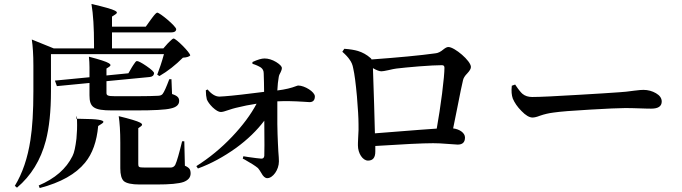

<svg xmlns="http://www.w3.org/2000/svg" viewBox="-20 -869 3451 972"><path d="M181 83C288 55 364 12 411 -46C448 -91 470 -153 477 -231L494 -242C516 -255 500 -263 445 -266L366 -268C368 -289 369 -286 370 -257C371 -228 370 -198 367 -167C362 -126 356 -96 347 -79C315 -14 258 35 176 70ZM66 81C137 21 186 -58 212 -157C229 -222 238 -305 238 -408V-595H810C799 -554 787 -520 776 -491L787 -484C830 -509 869 -540 906 -577C925 -578 937 -582 943 -588C943 -603 871 -674 859 -674C855 -674 848 -668 837 -657C834 -654 831 -651 829 -649L807 -624H547V-705H847C863 -705 871 -710 872 -721C872 -736 789 -805 776 -805C772 -805 764 -797 752 -781C748 -776 745 -772 743 -769L718 -734H547V-785L564 -796C575 -803 574 -809 562 -815C547 -823 507 -834 443 -849C452 -796 456 -728 456 -644V-624H252L141 -669C146 -636 149 -592 149 -536V-407C149 -306 144 -223 134 -160C120 -69 94 8 55 72ZM773 65C839 65 885 61 910 52C933 43 945 29 945 9C945 -1 943 -8 940 -13C936 -19 928 -25 916 -30L913 -154H902C887 -93 876 -53 867 -34C862 -26 856 -22 847 -21H781H709C684 -21 680 -23 680 -38V-220L694 -230C702 -236 701 -242 690 -248C675 -256 639 -267 581 -281C586 -248 589 -203 589 -146V-17C589 15 595 37 607 48C620 59 647 65 687 65ZM669 -310C758 -310 817 -313 845 -320C873 -326 887 -339 887 -358C887 -374 879 -384 851 -393L848 -468H837C822 -428 811 -403 803 -393C798 -387 790 -384 777 -384C758 -383 725 -382 678 -382H561C543 -382 531 -383 526 -386C521 -388 519 -392 519 -399V-458L737 -479C751 -480 759 -487 760 -498C760 -505 747 -517 721 -535C696 -552 680 -560 673 -560C669 -560 663 -553 655 -540C652 -535 650 -532 648 -529L630 -498L519 -487V-522L533 -531C542 -537 541 -543 531 -549C518 -557 484 -568 430 -582C432 -565 433 -547 433 -528V-478L258 -461L268 -433L433 -449V-387C433 -326 454 -310 547 -310Z M1333 33C1361 33 1392 -9 1392 -52C1392 -63 1391 -80 1389 -103C1388 -120 1387 -134 1387 -143C1384 -203 1383 -274 1384 -356C1424 -358 1468 -357 1515 -354C1530 -353 1541 -352 1547 -352C1565 -352 1574 -362 1574 -381C1574 -404 1522 -436 1490 -436C1488 -436 1484 -435 1479 -433C1456 -424 1425 -416 1384 -411C1385 -438 1388 -461 1391 -478C1392 -487 1396 -495 1401 -504C1405 -512 1407 -519 1407 -524C1407 -533 1397 -543 1378 -555C1358 -567 1338 -573 1319 -573C1304 -573 1284 -567 1258 -555V-546C1275 -541 1290 -534 1301 -527C1310 -520 1315 -511 1315 -498C1316 -481 1317 -423 1317 -404C1305 -403 1286 -400 1260 -397C1174 -386 1118 -381 1091 -380C1071 -380 1051 -392 1031 -416L1022 -412C1022 -393 1024 -378 1027 -366C1032 -354 1041 -341 1056 -326C1073 -310 1087 -302 1098 -302C1105 -302 1118 -305 1137 -312C1152 -317 1165 -321 1174 -323C1210 -332 1245 -339 1279 -344C1250 -289 1208 -233 1155 -177C1100 -119 1039 -69 974 -28L982 -16C1048 -40 1112 -75 1175 -120C1234 -163 1281 -209 1318 -258C1318 -257 1318 -255 1318 -253C1319 -153 1319 -95 1318 -80C1317 -70 1311 -65 1302 -66C1291 -67 1269 -69 1237 -74C1226 -76 1218 -77 1212 -78L1209 -66C1211 -65 1214 -63 1219 -61C1251 -43 1273 -29 1286 -18C1291 -13 1296 -4 1303 7C1312 24 1322 33 1333 33Z M1843 -56C1868 -56 1880 -71 1880 -102V-130C2020 -139 2118 -144 2173 -144C2192 -144 2218 -143 2253 -140C2275 -138 2290 -137 2297 -137C2322 -137 2334 -149 2334 -173C2334 -196 2307 -215 2274 -219C2279 -242 2286 -276 2295 -323C2309 -396 2319 -442 2324 -463C2326 -473 2333 -485 2346 -498C2358 -511 2364 -521 2364 -530C2364 -561 2281 -631 2250 -631C2243 -631 2235 -627 2225 -619C2211 -607 2197 -600 2184 -599C2105 -588 1997 -578 1861 -568C1860 -571 1858 -574 1856 -575C1837 -592 1815 -604 1792 -611C1775 -616 1752 -620 1723 -622L1713 -607C1730 -592 1743 -578 1750 -567C1759 -555 1765 -541 1768 -524C1775 -494 1781 -446 1787 -381C1792 -320 1795 -273 1795 -240C1796 -225 1795 -201 1793 -168C1792 -151 1792 -139 1792 -133C1792 -93 1816 -56 1843 -56ZM1878 -194C1877 -219 1876 -267 1874 -340C1871 -436 1869 -497 1868 -524C1887 -513 1901 -508 1911 -508C1917 -508 1929 -510 1947 -514C1964 -518 1978 -521 1987 -522C2013 -525 2051 -529 2101 -533C2153 -537 2192 -539 2217 -539C2226 -539 2230 -535 2230 -526C2230 -503 2226 -459 2218 -395C2210 -333 2201 -274 2191 -218C2150 -215 2075 -210 1967 -201C1925 -198 1895 -195 1878 -194Z M2676 -274C2685 -274 2698 -277 2713 -283C2736 -291 2758 -296 2781 -299C2815 -304 2877 -309 2966 -314C3053 -319 3114 -322 3147 -322C3170 -322 3198 -321 3231 -320C3252 -319 3267 -319 3277 -319C3312 -319 3330 -331 3330 -355C3330 -372 3320 -386 3301 -397C3282 -408 3261 -414 3237 -414C3229 -414 3214 -413 3191 -410C3162 -406 3137 -403 3116 -402C3071 -399 3002 -394 2910 -389C2793 -382 2714 -378 2674 -378C2655 -378 2638 -383 2625 -394C2617 -401 2606 -414 2592 -435C2590 -438 2589 -440 2588 -441L2571 -435C2568 -408 2570 -387 2576 -370C2585 -349 2599 -328 2620 -307C2641 -285 2660 -274 2676 -274Z"/></svg>

Font: AllPunType SemiBold
Style: Regular
Weight: 600
Version: 1.0